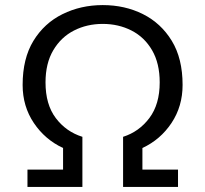

<svg xmlns="http://www.w3.org/2000/svg" viewBox="-20 -735 807 755"><path d="M88 0V-68H228V-153Q157 -186 113 -251.5Q69 -317 69 -401Q69 -505 111.5 -574.5Q154 -644 226 -679.5Q298 -715 384 -715Q471 -715 542 -679.5Q613 -644 655.5 -574.5Q698 -505 698 -401Q698 -317 654.5 -251.5Q611 -186 540 -153V-68H680V0H464V-197Q527 -217 567.5 -271Q608 -325 608 -411Q608 -486 578 -537.5Q548 -589 497 -615Q446 -641 384 -641Q322 -641 271 -615Q220 -589 189.5 -537.5Q159 -486 159 -411Q159 -324 199.5 -270.5Q240 -217 304 -197V0Z"/></svg>

Font: Orienta
Style: Regular
Weight: 400
Designer: Eduardo Rodriguez Tunni
Foundry: Eduardo Rodriguez Tunni
Version: Version 1.002; ttfautohint (v1.8.4.7-5d5b);gftools[0.9.23]